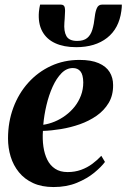

<svg xmlns="http://www.w3.org/2000/svg" viewBox="-20 -782 536 814"><path d="M425 -95.5Q410 -75 379.8 -50Q349.5 -25 306 -7Q262.5 11 207 11Q157 11 120.5 -5.8Q84 -22.5 60.2 -51.8Q36.5 -81 25.2 -118Q14 -155 14 -195Q14 -265 36.5 -325.5Q59 -386 100 -431.5Q141 -477 196.2 -502.5Q251.5 -528 317 -528Q367 -528 398.5 -514.2Q430 -500.5 444.8 -476.5Q459.5 -452.5 459.5 -421.5Q460 -378 440.8 -345.8Q421.5 -313.5 389.5 -291.2Q357.5 -269 318.5 -255.2Q279.5 -241.5 238.5 -234.8Q197.5 -228 162 -227Q159.5 -192 164 -160.5Q168.5 -129 180.5 -104.8Q192.5 -80.5 213.8 -66.5Q235 -52.5 266.5 -52.5Q297.5 -52.5 323.8 -62Q350 -71.5 371.5 -87.5Q393 -103.5 409.5 -121.5ZM289 -493.5Q262 -493.5 240.5 -471.5Q219 -449.5 203 -414Q187 -378.5 177 -336.2Q167 -294 163.5 -253Q187.5 -256.5 211.8 -266.5Q236 -276.5 258 -292.8Q280 -309 296.8 -330.2Q313.5 -351.5 323.2 -377.2Q333 -403 333 -432.5Q332.5 -465.5 321 -479.5Q309.5 -493.5 289 -493.5ZM237.5 -762.5Q252 -762.5 254.5 -750.2Q257 -738 255 -717.5Q255 -711.5 254.2 -702Q253.5 -692.5 253 -686.5Q250 -649.5 261.5 -629Q273 -608.5 307 -608.5Q334.5 -608.5 349.5 -620.8Q364.5 -633 371.5 -656.2Q378.5 -679.5 382 -712.5Q384.5 -734 391 -748.2Q397.5 -762.5 413 -762.5H496.5Q496.5 -757 496.2 -751Q496 -745 494.5 -735.5Q484.5 -661 434 -621.5Q383.5 -582 303 -582Q250.5 -582 213.8 -599Q177 -616 159 -649.5Q141 -683 145 -732Q146 -740 147 -747.5Q148 -755 150 -762.5Z"/></svg>

Font: Merriweather 120pt
Style: Bold Italic
Weight: 700
Italic angle: -7.8°
Version: Version 2.101